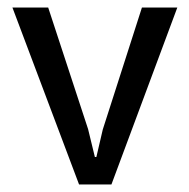

<svg xmlns="http://www.w3.org/2000/svg" viewBox="-20 -490 503 510"><path d="M357 -470H451L276 0H190L13 -470H108L214 -147L232 -73H236L253 -146Z"/></svg>

Font: Mukta Malar
Style: Regular
Weight: 400
Designer: Aadarsh Rajan, Girish Dalvi, Yashodeep Gholap
Foundry: Ek Type
Version: Version 2.538;PS 1.000;hotconv 16.6.51;makeotf.lib2.5.65220;